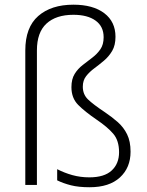

<svg xmlns="http://www.w3.org/2000/svg" viewBox="-20 -785 623 815"><path d="M470.2 -628.9Q470.2 -592.8 456.1 -568.8Q441.9 -544.9 421.4 -527.6Q400.9 -510.3 380.4 -495.1Q359.9 -480 345.7 -461.9Q331.5 -443.8 331.5 -417Q331.5 -384.3 353.5 -363Q375.5 -341.8 423.8 -309.6Q455.1 -288.6 480 -266.6Q504.9 -244.6 519.5 -214.8Q534.2 -185.1 534.2 -141.1Q534.2 -73.2 489 -31.7Q443.8 9.8 360.4 9.8Q313.5 9.8 281 1.5Q248.5 -6.8 222.7 -19.5V-66.9Q252.9 -51.3 287.1 -41.7Q321.3 -32.2 359.4 -32.2Q422.9 -32.2 454.1 -61.3Q485.4 -90.3 485.4 -138.7Q485.4 -188.5 460.7 -217.3Q436 -246.1 391.1 -276.4Q340.3 -311 311.8 -339.8Q283.2 -368.7 283.2 -415Q283.2 -449.2 296.9 -471.2Q310.5 -493.2 331.1 -509Q351.6 -524.9 371.8 -540.3Q392.1 -555.7 406 -575.7Q419.9 -595.7 419.9 -627Q419.9 -672.9 385.7 -697.5Q351.6 -722.2 291.5 -722.2Q217.8 -722.2 177.2 -684.8Q136.7 -647.5 136.7 -570.8V0H87.4V-570.8Q87.4 -668.9 142.3 -717Q197.3 -765.1 291.5 -765.1Q375 -765.1 422.6 -729Q470.2 -692.9 470.2 -628.9Z"/></svg>

Font: Open Sans Light
Style: Regular
Weight: 300
Designer: Monotype Design Team
Foundry: Monotype Imaging Inc.
Version: Version 3.000; ttfautohint (v1.8.4)